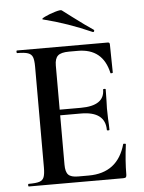

<svg xmlns="http://www.w3.org/2000/svg" viewBox="-55 -835 657 879"><g transform="rotate(-5 273.5 -395.5)"><path d="M493 -157Q501 -157 501 -154Q491 -78 491 -15Q491 -7 488 -3.5Q485 0 476 0H42Q39 0 39 -6Q39 -12 42 -12Q76 -12 91.5 -17Q107 -22 112.5 -36.5Q118 -51 118 -81V-544Q118 -574 112.5 -588Q107 -602 91 -607.5Q75 -613 42 -613Q39 -613 39 -619Q39 -625 42 -625H459Q468 -625 468 -616L470 -486Q470 -484 464.5 -483.5Q459 -483 459 -485Q434 -599 319 -599H279Q242 -599 227.5 -586Q213 -573 213 -541V-338H310Q419 -338 419 -412Q419 -415 425 -415Q431 -415 431 -412L430 -357Q429 -346 429 -325L430 -278Q432 -246 432 -227Q432 -224 426 -224Q420 -224 420 -227Q420 -269 392 -290.5Q364 -312 308 -312H213V-85Q213 -52 225.5 -39Q238 -26 270 -26H319Q453 -26 489 -156Q489 -157 493 -157ZM173 -756Q163 -758 183.5 -768Q204 -778 230.5 -786Q257 -794 262 -790Q292 -768 307 -756Q368 -710 400 -689Q402 -688 402 -685Q402 -682 400 -680Q398 -678 395 -679Q285 -728 173 -756Z"/></g></svg>

Font: Cormorant Garamond SemiBold
Style: Regular
Weight: 600
Designer: Christian Thalmann (Catharsis Fonts)
Version: Version 3.000